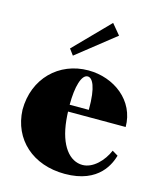

<svg xmlns="http://www.w3.org/2000/svg" viewBox="-117 -860 799 959"><g transform="rotate(15 282.5 -380.5)"><path d="M309 15C489 15 529 -101 541 -141L511 -159C488 -104 438 -51 383 -51C317 -51 261 -116 248 -246C247 -261 245 -276 245 -290H543C543 -426 424 -515 291 -515C139 -515 23 -402 23 -240C29 -88 144 15 309 15ZM393 -722 348 -776 173 -597 196 -566ZM244 -325C244 -419 263 -485 295 -485C319 -485 344 -446 343 -325Z"/></g></svg>

Font: Sprat Condensed Black
Style: Regular
Weight: 900
Designer: Ethan Nakache
Foundry: Collletttivo
Version: Version 2.000;Glyphs 3.2 (3217)